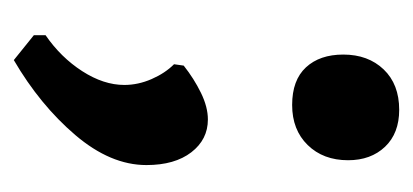

<svg xmlns="http://www.w3.org/2000/svg" viewBox="-180 -277 598 278"><g transform="rotate(90 119.0 -138.0)"><path d="M31 112V95Q63 73 83 42Q103 11 103 -19Q103 -39 94.5 -58.5Q86 -78 73 -91L75 -105Q94 -120 114.5 -130Q135 -140 153 -140Q182 -140 200.5 -116Q219 -92 219 -51Q219 1 175.5 52Q132 103 67 141ZM59 -336Q59 -372 80.5 -394.5Q102 -417 139 -417Q173 -417 192.5 -396.5Q212 -376 212 -343Q212 -307 190 -284.5Q168 -262 132 -262Q96 -262 77.5 -282Q59 -302 59 -336Z"/></g></svg>

Font: Alegreya
Style: Bold
Weight: 700
Designer: Juan Pablo del Peral
Foundry: Huerta Tipografica
Version: Version 2.008; ttfautohint (v1.8)